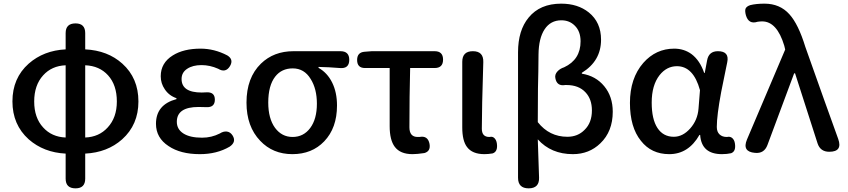

<svg xmlns="http://www.w3.org/2000/svg" viewBox="-20 -830 4635 1050"><path d="M393 200Q339 200 339 147V105V10Q219 4 137 -68Q48 -148 48 -275.5Q48 -403 137 -482Q219 -554 339 -560V-649Q339 -702 393 -702Q446 -702 446 -649V-560Q569 -554 649 -482Q737 -403 737 -275Q737 -148 648 -68Q567 4 446 10V147Q446 200 393 200ZM339 -78V-275V-473Q263 -470 216 -418Q167 -364 167 -275Q167 -186 216 -133Q263 -81 339 -78ZM446 -78Q522 -81 569 -133Q619 -187 619 -275Q619 -365 571 -418Q524 -470 446 -473V-275Z M1073 13Q967 13 902 -31Q833 -76 833 -153Q833 -258 945 -288V-293Q904 -307 881 -342Q859 -374 859 -413Q859 -486 925 -527Q984 -564 1077 -564Q1152 -564 1223 -527Q1259 -505 1238 -469Q1214 -429 1173 -454Q1128 -474 1082 -474Q1034 -474 1004 -454Q973 -434 973 -398Q973 -324 1083 -324Q1100 -324 1108 -325Q1155 -328 1155 -285Q1155 -242 1109 -244Q1094 -245 1066 -245Q947 -245 947 -164Q947 -123 983 -100Q1019 -77 1085 -77Q1137 -77 1182 -100Q1202 -113 1221 -110.5Q1240 -108 1252 -89Q1274 -54 1236 -28Q1166 13 1073 13Z M1579 13Q1472 13 1403 -60Q1328 -138 1328 -269Q1328 -405 1407 -482Q1477 -550 1585 -550H1737H1842Q1890 -550 1890 -503Q1890 -453 1838 -458Q1777 -463 1722 -464V-459Q1770 -432 1796.5 -378.5Q1823 -325 1823 -253Q1823 -130 1753 -57Q1686 13 1579 13ZM1580 -81Q1640 -81 1676.5 -130Q1713 -179 1713 -263Q1713 -344 1679 -398Q1644 -456 1581 -456Q1520 -456 1485 -411Q1447 -362 1447 -269Q1447 -182 1484 -131Q1521 -81 1580 -81Z M2236 13Q2169 13 2139 -27Q2111 -64 2111 -140V-458H1976Q1933 -458 1933 -502Q1933 -544 1974 -547L2013 -550H2208H2357Q2403 -550 2403 -504Q2403 -458 2357 -458H2223Q2219 -305 2219 -134Q2219 -81 2264 -81Q2269 -81 2274 -81Q2320 -90 2329 -43Q2336 -3 2301 7Q2261 13 2236 13Z M2629 13Q2563 13 2534 -26Q2508 -60 2508 -133V-341V-492Q2508 -550 2566 -550Q2625 -550 2623 -490Q2615 -236 2615 -126Q2615 -81 2656 -81Q2657 -81 2658 -81Q2673 -85 2683.5 -75Q2694 -65 2697 -47Q2704 -1 2674 9Q2650 13 2629 13Z M2871 200Q2813 200 2813 142V-172V-544Q2813 -664 2871 -734Q2933 -810 3049 -810Q3140 -810 3200 -762Q3267 -708 3267 -613Q3267 -496 3162 -432V-427Q3238 -415 3284.5 -358.5Q3331 -302 3331 -219Q3331 -111 3263 -46Q3202 13 3113 13Q2994 13 2921 -68Q2924 6 2928 141Q2930 200 2871 200ZM3083 -82Q3140 -82 3177 -120Q3217 -159 3217 -226Q3217 -288 3182 -325Q3145 -365 3078 -365Q3075 -365 3071 -365Q3025 -357 3017 -403Q3013 -423 3029 -440Q3043 -455 3065 -462Q3155 -504 3155 -604Q3155 -659 3123 -690Q3094 -719 3050 -719Q2991 -719 2958.5 -670Q2926 -621 2925 -532Q2925 -501 2924 -439.5Q2923 -378 2922 -347Q2921 -286 2921 -162Q2984 -82 3083 -82Z M3640 13Q3542 13 3485 -60Q3425 -134 3425 -267Q3425 -402 3498 -486Q3567 -564 3667 -564Q3721 -564 3762 -534Q3808 -499 3831 -431H3834L3847 -500Q3856 -550 3906 -550Q3970 -550 3957 -489Q3955 -478 3950 -455Q3932 -369 3924 -327Q3900 -198 3900 -136Q3900 -109 3915 -95Q3930 -81 3954 -81Q3955 -81 3956 -81Q3973 -85 3984.5 -75Q3996 -65 3999 -46Q4006 -2 3978 8Q3955 13 3928 13Q3816 13 3809 -92H3805Q3745 13 3640 13ZM3665 -82Q3714 -82 3754.5 -127.5Q3795 -173 3800 -236L3808 -337Q3772 -468 3682 -468Q3626 -468 3587 -419Q3544 -364 3544 -269Q3544 -178 3575.5 -130Q3607 -82 3665 -82Z M4109 6Q4037 0 4065 -67L4274 -559L4269 -580Q4229 -713 4148 -713Q4137 -713 4123 -711Q4074 -695 4059 -747Q4053 -770 4057 -782Q4062 -795 4083 -802Q4115 -810 4161 -810Q4245 -810 4297 -752Q4346 -698 4384 -574L4486 -287L4564 -70Q4589 0 4515 0Q4466 0 4451 -46L4328 -429H4323L4177 -37Q4159 11 4109 6Z"/></svg>

Font: GenSenRounded TW M
Style: Regular
Weight: 500
Version: Version 1.501;PS 1;hotconv 16.6.51;makeotf.lib2.5.65220